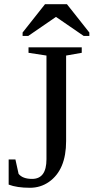

<svg xmlns="http://www.w3.org/2000/svg" viewBox="-20 -879 443 909"><path d="M200 -616 115 -629V-655H367V-629L293 -616V-211Q293 -75 212 -18Q172 10 122 10Q60 10 21 -5V-124H53L68 -56Q87 -32 132 -32Q200 -32 200 -125ZM87 -709V-725L193 -859H297L403 -725V-709H376L245 -799L114 -709Z"/></svg>

Font: Libra Serif Modern
Style: Regular
Weight: 400
Designer: Stefan Peev, Context Ltd
Foundry: Stefan Peev, Context Ltd
Version: Version 1.000